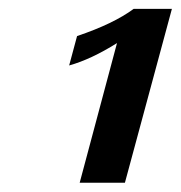

<svg xmlns="http://www.w3.org/2000/svg" viewBox="-20 -756 402 427"><path d="M362.3 -736.3H277.3C247.4 -714.2 205.4 -694 151.4 -675.8L133.8 -610.4C166.3 -619.5 201.8 -636.1 240.2 -660.2L157.2 -349.6H257.8Z"/></svg>

Font: FreeUniversal
Style: BoldItalic
Weight: 700
Italic angle: -11°
Version: Version 1.001